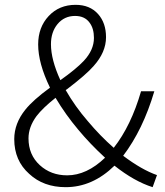

<svg xmlns="http://www.w3.org/2000/svg" viewBox="-20 -762 685 795"><path d="M252 13Q160 13 101 -42Q39 -97 39 -186Q39 -251 85 -308Q117 -348 187 -399Q138 -500 138 -578Q138 -649 181.5 -695.5Q225 -742 293 -742Q352 -742 386 -704Q419 -667 419 -608Q419 -546 368 -489Q338 -454 258 -393Q254 -390 252 -389Q291 -321 343 -261Q395 -199 451 -150Q523 -242 564 -384H619Q572 -225 490 -117Q567 -59 630 -37L612 13Q536 -11 454 -76Q363 13 252 13ZM258 -36Q339 -36 415 -109Q353 -166 304 -225Q251 -288 210 -357Q157 -315 131 -281Q98 -236 98 -189Q98 -121 145 -78Q191 -36 258 -36ZM230 -430Q295 -476 327 -510Q369 -555 369 -605Q369 -644 351 -668Q331 -696 291 -696Q246 -696 218 -662Q191 -629 191 -579Q191 -515 230 -430Z"/></svg>

Font: GenSekiGothic TW L
Style: Regular
Weight: 300
Version: Version 1.501;PS 1;hotconv 16.6.51;makeotf.lib2.5.65220